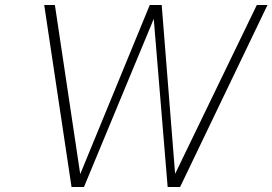

<svg xmlns="http://www.w3.org/2000/svg" viewBox="-20 -753 1097 773"><path d="M158 -733H201L303 -52L583 -733H631L685 -53L1014 -733H1057L705 0H655L599 -677L318 0H268Z"/></svg>

Font: Exo ExtraLight
Style: Italic
Weight: 275
Italic angle: -9°
Designer: Natanael Gama
Foundry: Natanael Gama
Version: Version 1.500; ttfautohint (v1.6)